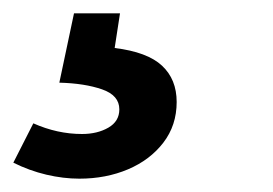

<svg xmlns="http://www.w3.org/2000/svg" viewBox="-37 -20 410 288"><path d="M82 248Q58 248 32.5 242Q7 236 -17 224L13 165Q49 181 86 181Q109 181 125.5 171.5Q142 162 142 144Q142 123 116 114Q90 105 52 104L74 0H143L135 52Q184 58 206 78.5Q228 99 228 133Q228 168 208 194Q188 220 155 234Q122 248 82 248Z"/></svg>

Font: Bitter SemiBold
Style: Italic
Weight: 600
Italic angle: -9°
Designer: Sol Matas, and Bitter project Authors
Foundry: Sol Matas
Version: Version 2.001